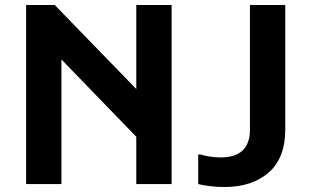

<svg xmlns="http://www.w3.org/2000/svg" viewBox="-20 -740 1241 772"><path d="M85 0V-720H200L528 -382V-720H670V0H528V-190L227 -501V0ZM777 -119H786Q800 -114 823 -110.5Q846 -107 867 -107Q985 -107 985 -219V-720H1127V-220Q1127 -104 1060 -46Q993 12 882 12Q853 12 824.5 8.5Q796 5 777 0Z"/></svg>

Font: Kufam SemiBold
Style: Regular
Weight: 600
Designer: Wael Morcos, Artur Schmal
Foundry: Original Type
Version: Version 1.300; ttfautohint (v1.8.3)